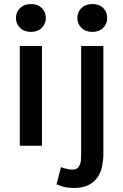

<svg xmlns="http://www.w3.org/2000/svg" viewBox="-20 -722 611 951"><path d="M438 -702Q472 -702 491.5 -682Q511 -662 511 -633Q511 -605 491.5 -584.5Q472 -564 438 -564Q404 -564 383.5 -584Q363 -604 363 -633Q363 -662 383.5 -682Q404 -702 438 -702ZM134 -702Q167 -702 187 -682Q207 -662 207 -633Q207 -605 187 -584.5Q167 -564 134 -564Q100 -564 79.5 -584Q59 -604 59 -633Q59 -662 79.5 -682Q100 -702 134 -702ZM282 106 297 111Q320 118 338 118Q354 118 362 112Q370 106 375 95Q380 84 381 69.5Q382 55 382 40V-494H492V40Q492 70 486 100.5Q480 131 464 155Q448 179 419.5 194Q391 209 347 209Q327 209 308 206Q289 203 271 195L260 191ZM78 0V-494H188V0Z"/></svg>

Font: Codetta
Style: Bold
Weight: 700
Designer: Ulrich Proeller
Foundry: PROSA GmbH
Version: Version 2.00;September 29, 2018;FontCreator 11.5.0.2427 64-b